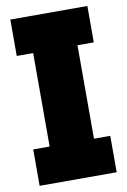

<svg xmlns="http://www.w3.org/2000/svg" viewBox="-87 -817 575 870"><g transform="rotate(-10 201.0 -382.5)"><path d="M23.5 -597.5V-765H378V-597.5H303V-167.5H378V0H23.5V-167.5H99V-597.5Z"/></g></svg>

Font: Hepta Slab ExtraLight ExtraBold
Style: Regular
Weight: 800
Version: Version 1.102